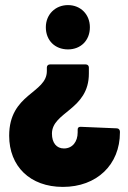

<svg xmlns="http://www.w3.org/2000/svg" viewBox="-20 -524 502 754"><path d="M247 -504C197 -504 160 -467 160 -417C160 -365 196 -330 247 -330C297 -330 333 -365 333 -417C333 -467 297 -504 247 -504ZM317 -271H176C169 -271 164 -266 164 -259V-245C164 -157 16 -157 16 9C16 129 98 210 227 210C360 210 451 123 451 -4V-7C451 -14 446 -20 439 -20L297 -26C289 -26 285 -23 285 -15V-4C285 32 265 59 231 59C202 59 184 37 184 1C184 -85 329 -92 329 -235V-259C329 -266 324 -271 317 -271Z"/></svg>

Font: Barlow Condensed ExtraBold
Style: Regular
Weight: 800
Width: 3
Designer: Jeremy Tribby
Foundry: Tribby Type
Version: Version 1.422;hotconv 1.0.109;makeotfexe 2.5.65596